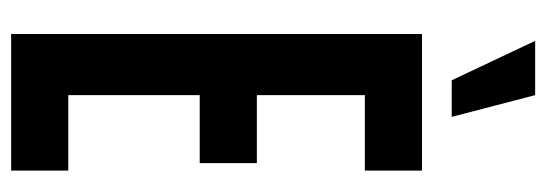

<svg xmlns="http://www.w3.org/2000/svg" viewBox="-330 -626 957 336"><g transform="rotate(90 148.0 -458.5)"><path d="M40 -719H279V-619H147V-430H266V-330H147V-100H279V0H40ZM52 -917H147L185 -771H121Z"/></g></svg>

Font: Osterbar
Style: Regular
Weight: 500
Width: 3
Designer: Peter Wiegel, Basierend auf Erbar schmal-halbfette Grotesk v. Jacob Erbar
Foundry: Peter Wiegel
Version: Version 1.0